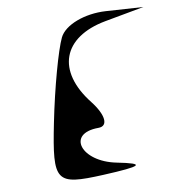

<svg xmlns="http://www.w3.org/2000/svg" viewBox="-92 -917 933 1022"><g transform="rotate(-10 374.5 -405.5)"><path d="M173 -296C111 13 125 34 383 22C597 12 616 0 465 -30C279 -67 227 -229 402 -229C457 -229 450 -292 388 -371C235 -565 299 -738 537 -782L749 -821L548 -834C434 -841 324 -799 294 -737C264 -675 210 -481 173 -296Z"/></g></svg>

Font: Venom Sans
Style: Obl
Weight: 400
Version: Version 1.001